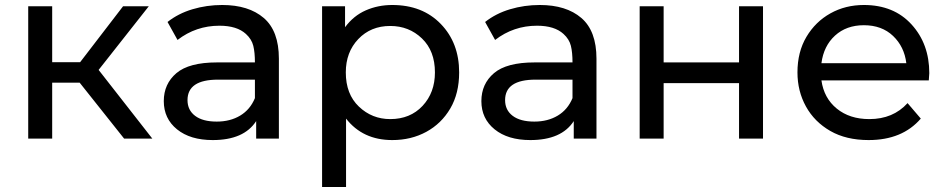

<svg xmlns="http://www.w3.org/2000/svg" viewBox="-20 -555 3798 769"><path d="M590 0H477L299 -224H189V0H93V-530H189V-306H301L473 -530H576L375 -275Z M832 6Q742 6 689 -37Q636 -80 636 -150Q636 -219 686.5 -262Q737 -305 849 -305H1001Q1001 -345 994.5 -371.5Q988 -398 965 -419Q929 -452 859 -452Q765 -452 691 -395L651 -467Q694 -501 751 -518Q808 -535 870 -535Q976 -535 1036.5 -483Q1097 -431 1097 -320V0H1006V-70Q957 6 832 6ZM848 -68Q902 -68 942 -92Q982 -116 1001 -162V-236H853Q731 -236 731 -154Q731 -114 761.5 -91Q792 -68 848 -68Z M1366 194H1270V-530H1362V-446Q1396 -492 1445 -513.5Q1494 -535 1551 -535Q1672 -535 1745.5 -459Q1819 -383 1819 -265Q1819 -181 1783.5 -120.5Q1748 -60 1687.5 -27Q1627 6 1551 6Q1433 6 1366 -80ZM1543 -78Q1623 -78 1672.5 -131Q1722 -184 1722 -265Q1722 -351 1670 -401Q1618 -451 1543 -451Q1465 -451 1415 -398.5Q1365 -346 1365 -265Q1365 -178 1417.5 -128Q1470 -78 1543 -78Z M2104 6Q2014 6 1961 -37Q1908 -80 1908 -150Q1908 -219 1958.5 -262Q2009 -305 2121 -305H2273Q2273 -345 2266.5 -371.5Q2260 -398 2237 -419Q2201 -452 2131 -452Q2037 -452 1963 -395L1923 -467Q1966 -501 2023 -518Q2080 -535 2142 -535Q2248 -535 2308.5 -483Q2369 -431 2369 -320V0H2278V-70Q2229 6 2104 6ZM2120 -68Q2174 -68 2214 -92Q2254 -116 2273 -162V-236H2125Q2003 -236 2003 -154Q2003 -114 2033.5 -91Q2064 -68 2120 -68Z M3036 0H2940V-222H2638V0H2542V-530H2638V-305H2940V-530H3036Z M3459 6Q3369 6 3305.5 -30.5Q3242 -67 3208 -128.5Q3174 -190 3174 -265Q3174 -347 3210 -407.5Q3246 -468 3306 -501.5Q3366 -535 3440 -535Q3560 -535 3631 -457Q3702 -379 3702 -262L3700 -233H3270Q3280 -162 3331.5 -120Q3383 -78 3462 -78Q3557 -78 3615 -142L3668 -80Q3594 6 3459 6ZM3610 -302Q3602 -368 3557 -411Q3512 -454 3440 -454Q3370 -454 3324.5 -412.5Q3279 -371 3270 -302Z"/></svg>

Font: Argentum Novus
Style: Regular
Weight: 400
Designer: Julieta Ulanovsky
Foundry: Julieta Ulanovsky
Version: Version 7.20;July 27, 2021;FontCreator 13.0.0.2683 64-bit